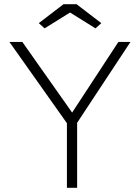

<svg xmlns="http://www.w3.org/2000/svg" viewBox="-20 -901 671 921"><path d="M301 0V-310L25 -700H87L326 -361L548 -700H606L350 -312V0ZM194 -765 166 -790 285 -881H347L466 -790L438 -765L316 -841Z"/></svg>

Font: Lexend Deca ExtraLight
Style: Regular
Weight: 200
Designer: Bonnie Shaver-Troup, Thomas Jockin
Foundry: Lexend
Version: Version 1.008; ttfautohint (v1.8.4.7-5d5b)